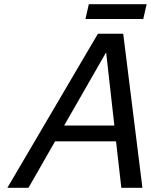

<svg xmlns="http://www.w3.org/2000/svg" viewBox="-20 -890 715 910"><path d="M675 -870 659 -800H385L401 -870ZM15 0 444 -730H474H534H564L655 0H555L530 -220H241L115 0ZM483 -642 284 -295H522Z"/></svg>

Font: Miedinger
Style: Italic
Weight: 400
Italic angle: -13°
Version: Version 001.000